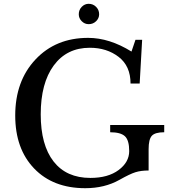

<svg xmlns="http://www.w3.org/2000/svg" viewBox="-20 -979 910 1009"><path d="M428 10Q259 10 159.5 -93.5Q60 -197 60 -372Q60 -553 166.5 -666.5Q273 -780 443 -780Q555 -780 671 -708L692 -770H727L714 -540H666Q666 -632 603.5 -680Q541 -728 452 -728Q331 -728 262.5 -635Q194 -542 194 -378Q194 -217 261.5 -130.5Q329 -44 455 -44Q548 -44 603.5 -85.5Q659 -127 659 -185Q659 -242 636.5 -263Q614 -284 559 -284V-322H843V-284Q795 -284 778 -265.5Q761 -247 761 -195V-83Q721 -83 692 -74Q663 -65 608 -34Q530 10 428 10ZM394 -904Q394 -927 409.5 -943Q425 -959 446 -959Q469 -959 485 -943Q501 -927 501 -904Q501 -883 485 -867.5Q469 -852 446 -852Q425 -852 409.5 -867.5Q394 -883 394 -904Z"/></svg>

Font: Libre Baskerville
Style: Regular
Weight: 400
Designer: Pablo Impallari, Rodrigo Fuenzalida
Foundry: Pablo Impallari, Rodrigo Fuenzalida
Version: Version 1.000